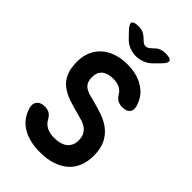

<svg xmlns="http://www.w3.org/2000/svg" viewBox="-280 -1050 1160 1160"><g transform="rotate(45 300.0 -470.0)"><path d="M390 -574Q377 -597 354 -607.5Q331 -618 300 -618Q253 -618 227.5 -596.5Q202 -575 202 -537Q202 -510 209 -494Q216 -478 229 -468Q242 -458 260 -452Q278 -446 300 -441Q350 -428 394.5 -413Q439 -398 472.5 -372Q506 -346 526 -306Q546 -266 546 -205Q546 -156 530.5 -116.5Q515 -77 484 -49Q453 -21 407 -5.5Q361 10 300 10Q254 10 217 1Q180 -8 151 -25Q122 -42 102.5 -66.5Q83 -91 72 -121Q57 -158 72 -182.5Q87 -207 128 -207Q146 -207 162.5 -199.5Q179 -192 194 -168Q207 -141 234 -126.5Q261 -112 300 -112Q326 -112 348 -118Q370 -124 384.5 -135.5Q399 -147 407.5 -164.5Q416 -182 416 -204Q416 -234 406.5 -252.5Q397 -271 381.5 -283Q366 -295 345 -302Q324 -309 300 -315Q251 -327 209 -341.5Q167 -356 136.5 -379Q106 -402 89 -439.5Q72 -477 72 -537Q72 -583 88 -620.5Q104 -658 133.5 -684.5Q163 -711 205 -725.5Q247 -740 300 -740Q340 -740 373.5 -731.5Q407 -723 434 -707Q461 -691 480 -669Q499 -647 509 -620Q527 -581 513.5 -557.5Q500 -534 460 -534Q437 -534 420.5 -543Q404 -552 390 -574ZM186 -950Q208 -950 224.5 -942.5Q241 -935 257 -920L266 -911Q282 -894 299 -894Q316 -894 333 -911L344 -921Q360 -937 377 -943.5Q394 -950 415 -950Q457 -950 463.5 -935Q470 -920 441 -890L405 -854Q383 -831 354 -820.5Q325 -810 300 -810Q275 -810 246 -820.5Q217 -831 196 -854L161 -890Q132 -921 138 -935.5Q144 -950 186 -950Z"/></g></svg>

Font: Maple Mono Normal NL
Style: Bold
Weight: 700
Monospace: yes
Designer: subframe7536
Version: Version 7.000